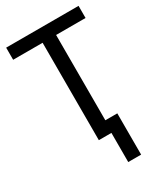

<svg xmlns="http://www.w3.org/2000/svg" viewBox="-220 -804 933 1084"><g transform="rotate(-30 246.0 -262.0)"><path d="M283 190V0H201V-635H9V-714H481V-635H289V-79H367V190Z"/></g></svg>

Font: Noto Sans SemiCondensed
Style: Regular
Weight: 400
Width: 4
Designer: Monotype Design Team
Foundry: Monotype Imaging Inc.
Version: Version 2.013; ttfautohint (v1.8.4.7-5d5b)